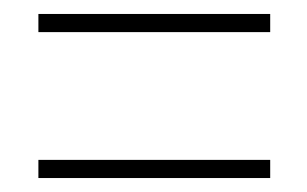

<svg xmlns="http://www.w3.org/2000/svg" viewBox="-20 -573 439 275"><path d="M35 -527V-553H367V-527ZM35 -318V-344H367V-318Z"/></svg>

Font: Noto Sans Kannada UI ExtraCondensed Thin
Style: Regular
Weight: 100
Width: 2
Designer: Jelle Bosma - Monotype Design Team
Foundry: Monotype Imaging Inc.
Version: Version 2.005; ttfautohint (v1.8.4.7-5d5b)